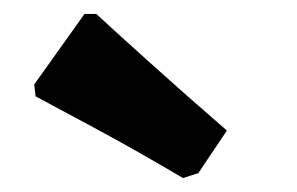

<svg xmlns="http://www.w3.org/2000/svg" viewBox="-20 -780 426 275"><path d="M101 -760H118Q134 -745 190 -694.5Q246 -644 305 -593L264 -532L242 -525Q178 -563 114 -597.5Q50 -632 31 -642L29 -659Z"/></svg>

Font: Alegreya Black
Style: Italic
Weight: 900
Italic angle: -7°
Designer: Juan Pablo del Peral
Foundry: Huerta Tipografica
Version: Version 2.007; ttfautohint (v1.6)